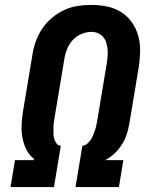

<svg xmlns="http://www.w3.org/2000/svg" viewBox="-20 -763 640 783"><path d="M23 0 41 -110H118L119 -115Q99 -130 88 -152Q77 -174 72 -199Q67 -224 68 -250.5Q69 -277 73 -304L112 -538Q116 -566 125.5 -593Q135 -620 151.5 -645Q168 -670 191 -689.5Q214 -709 240.5 -721.5Q267 -734 295.5 -738.5Q324 -743 352 -743Q385 -743 416.5 -736.5Q448 -730 473.5 -714Q499 -698 517 -673Q535 -648 543.5 -618Q552 -588 551.5 -555.5Q551 -523 546 -490L507 -256Q503 -234 496 -213Q489 -192 476.5 -172.5Q464 -153 447 -137Q430 -121 409 -110H483L465 0H288L316 -169Q326 -169 335 -176.5Q344 -184 350 -193Q356 -202 360 -212Q364 -222 367.5 -232.5Q371 -243 373 -253Q375 -263 377 -274L416 -508Q418 -522 419 -536Q420 -550 418.5 -564Q417 -578 413 -590.5Q409 -603 400 -613Q391 -623 378.5 -628Q366 -633 352 -633Q332 -633 311 -624Q290 -615 275.5 -598.5Q261 -582 253 -561.5Q245 -541 242 -520L203 -286Q201 -275 199.5 -263.5Q198 -252 198 -241Q198 -230 198 -219Q198 -208 201 -197.5Q204 -187 210.5 -178Q217 -169 228 -169L200 0Z"/></svg>

Font: Iosevka XBd Ex Obl
Style: Regular
Weight: 800
Width: 7
Italic angle: -9°
Monospace: yes
Designer: Belleve Invis
Foundry: Belleve Invis
Version: Version 32.5.0; ttfautohint (v1.8.4)